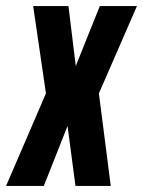

<svg xmlns="http://www.w3.org/2000/svg" viewBox="-46 -611 470 631"><path d="M-26 0 105 -304 63 -591H179L203 -394L282 -591H404L279 -304L318 0H202L176 -197L98 0Z"/></svg>

Font: Alumni Sans Thin
Style: Bold Italic
Weight: 700
Italic angle: -8°
Version: Version 1.016